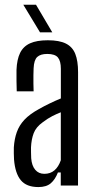

<svg xmlns="http://www.w3.org/2000/svg" viewBox="-20 -775 397 802"><path d="M140.4 6.4Q90.6 6.4 66.9 -22.3Q43.2 -50.9 38.6 -109Q38.1 -121.6 37.7 -134.6Q37.3 -147.6 37.8 -159.3Q40.1 -194.8 50.2 -223.1Q60.2 -251.5 82.2 -275Q104.3 -298.4 142.8 -319.5Q164.6 -331.9 187.7 -343Q210.7 -354.2 234.2 -363.8V-487.7Q234.2 -520.1 221.9 -534.9Q209.6 -549.7 177.3 -549.7Q149.2 -549.7 135.5 -537Q121.9 -524.3 120.4 -489.6Q119.9 -478.2 119.6 -461Q119.4 -443.9 119.6 -425.9Q119.9 -407.8 120.4 -393.6H49.9Q49.4 -412.3 48.9 -437.5Q48.4 -462.8 48.9 -482.9Q50.6 -526.7 64 -554.1Q77.5 -581.4 105.6 -594.1Q133.6 -606.8 179.7 -606.8Q227.6 -606.8 255.1 -593.1Q282.7 -579.4 294.4 -550Q306.1 -520.6 306.1 -473.2L305.9 0H233.8V-54.7H222Q210.7 -25.4 192.2 -9.5Q173.7 6.4 140.4 6.4ZM165.3 -48.9Q190.4 -48.9 207.4 -63.5Q224.5 -78.1 234 -105.6V-306Q216.8 -299.3 198.7 -290.1Q180.5 -280.9 158.7 -264.5Q130.3 -244.2 120.7 -218.5Q111 -192.9 109.5 -159.3Q109.4 -150.2 109.6 -138.2Q109.8 -126.1 110.3 -113.8Q112.8 -82.7 127.2 -65.8Q141.5 -48.9 165.3 -48.9ZM147.1 -640 77.4 -755.2H130.4L198.4 -640Z"/></svg>

Font: Big Shoulders Thin
Style: Regular
Weight: 100
Designer: Patric King
Foundry: XO Type Co
Version: Version 2.002